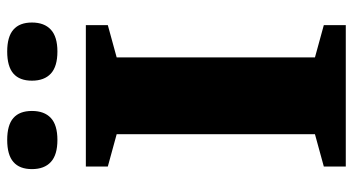

<svg xmlns="http://www.w3.org/2000/svg" viewBox="-238 -718 957 520"><g transform="rotate(-90 240.0 -458.5)"><path d="M431.5 -59.5V0H48.5V-59.5L136 -83.5V-620.5L48.5 -644.5V-704H431.5V-644.5L344 -620.5V-83.5ZM120.5 -781Q80 -781 60.8 -798.8Q41.5 -816.5 41.5 -850Q41.5 -883.5 60.8 -900.2Q80 -917 120.5 -917Q161 -917 180 -900.2Q199 -883.5 199 -850Q199 -816.5 180 -798.8Q161 -781 120.5 -781ZM360 -781Q319.5 -781 300.2 -798.8Q281 -816.5 281 -850Q281 -883.5 300.2 -900.2Q319.5 -917 360 -917Q400 -917 419.2 -900.2Q438.5 -883.5 438.5 -850Q438.5 -816.5 419.2 -798.8Q400 -781 360 -781Z"/></g></svg>

Font: Newsreader 7pt
Style: Bold
Weight: 700
Designer: Hugues Gentile
Foundry: Production Type
Version: Version 1.003